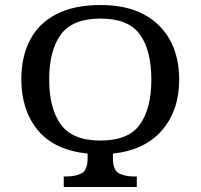

<svg xmlns="http://www.w3.org/2000/svg" viewBox="-20 -745 799 765"><path d="M234 0V-42H247Q281 -42 305 -54.5Q329 -67 329 -114V-133Q196 -147 130.5 -226.5Q65 -306 65 -429Q65 -519 99.5 -585.5Q134 -652 204.5 -688.5Q275 -725 381 -725Q482 -725 551.5 -688.5Q621 -652 657.5 -585Q694 -518 694 -428Q694 -306 626 -226.5Q558 -147 430 -133V-114Q430 -67 454 -54.5Q478 -42 512 -42H525V0ZM380 -185Q492 -185 537.5 -249Q583 -313 583 -428Q583 -544 537.5 -607.5Q492 -671 381 -671Q269 -671 222.5 -607.5Q176 -544 176 -428Q176 -313 222.5 -249Q269 -185 380 -185Z"/></svg>

Font: NotoSerif-Regular
Style: Regular
Weight: 400
Designer: Monotype Design Team
Foundry: Monotype Imaging Inc.
Version: Version 2.007; ttfautohint (v1.8) -l 8 -r 50 -G 200 -x 14 -D